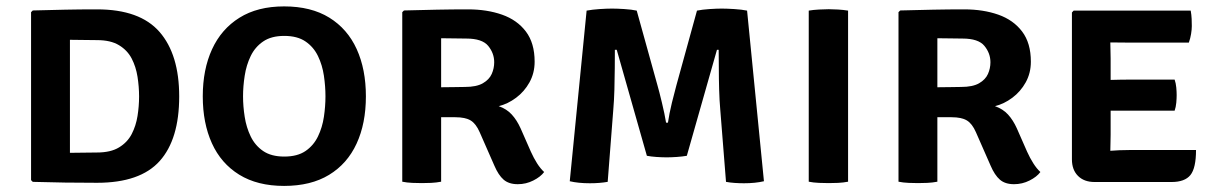

<svg xmlns="http://www.w3.org/2000/svg" viewBox="-20 -582 3892 615"><path d="M554 -273Q554 -136 491.5 -66.2Q429 3.5 291 3.5Q234 3.5 188.5 2.8Q143 2 85 0.5L79.5 -5V-543L85 -548.5Q143 -550 188.5 -551Q234 -552 291 -552Q428 -552 491 -479.8Q554 -407.5 554 -273ZM425.5 -273Q425.5 -304 420.5 -336Q415.5 -368 401.8 -394.5Q388 -421 361.2 -437.2Q334.5 -453.5 290.5 -453.5Q265.5 -453.5 246.2 -454Q227 -454.5 204 -454.5V-92.5Q227.5 -92.5 246.5 -93Q265.5 -93.5 290.5 -93.5Q334.5 -93.5 361.2 -109.8Q388 -126 401.8 -152.5Q415.5 -179 420.5 -210.5Q425.5 -242 425.5 -273Z M629.5 -273.5Q629.5 -359.5 659.2 -424.2Q689 -489 747 -525.2Q805 -561.5 890 -561.5Q976.5 -561.5 1034.8 -525.5Q1093 -489.5 1122.5 -424.8Q1152 -360 1152 -273.5Q1152 -186.5 1122.2 -122Q1092.5 -57.5 1034.2 -22Q976 13.5 890 13.5Q804.5 13.5 746.2 -22.5Q688 -58.5 658.8 -123Q629.5 -187.5 629.5 -273.5ZM758.5 -273.5Q758.5 -241.5 763.8 -207.8Q769 -174 783 -145Q797 -116 823 -98.2Q849 -80.5 890.5 -80.5Q932.5 -80.5 958.5 -98.2Q984.5 -116 998.5 -145Q1012.5 -174 1017.5 -207.8Q1022.5 -241.5 1022.5 -273.5Q1022.5 -305.5 1017.5 -339.5Q1012.5 -373.5 998.5 -402.5Q984.5 -431.5 958.5 -449.2Q932.5 -467 890.5 -467Q849 -467 823 -449.2Q797 -431.5 783 -402.5Q769 -373.5 763.8 -339.5Q758.5 -305.5 758.5 -273.5Z M1692.5 -384.5Q1692.5 -348 1676 -318.2Q1659.5 -288.5 1633 -268.8Q1606.5 -249 1577.5 -242Q1603 -233 1619.2 -215.2Q1635.5 -197.5 1647.5 -171L1680.5 -96Q1689.5 -76 1700.2 -59Q1711 -42 1723 -31Q1711.5 -15.5 1688.2 -3.8Q1665 8 1638.5 8Q1610 8 1593.2 -6.5Q1576.5 -21 1563.5 -51.5L1516.5 -158.5Q1504.5 -186 1487.5 -196.2Q1470.5 -206.5 1438.5 -206.5H1393V0Q1377.5 3 1360.8 3.8Q1344 4.5 1331 4.5Q1319 4.5 1301 3.8Q1283 3 1268.5 0V-543L1274 -548.5Q1329.5 -550 1379.2 -551Q1429 -552 1479 -552Q1540 -552 1588.2 -535Q1636.5 -518 1664.5 -481Q1692.5 -444 1692.5 -384.5ZM1393 -459.5V-302.5Q1415.5 -302.5 1436.2 -303Q1457 -303.5 1469 -303.5Q1506 -303.5 1526.5 -315.2Q1547 -327 1555 -345Q1563 -363 1563 -382.5Q1563 -411.5 1543.8 -435Q1524.5 -458.5 1473.5 -458.5Q1454.5 -458.5 1434 -459Q1413.5 -459.5 1393 -459.5Z M1859 -548Q1878 -551.5 1901 -553Q1924 -554.5 1940.5 -554.5Q1956.5 -554.5 1980 -553Q2003.5 -551.5 2019.5 -548L2086 -308.5Q2091.5 -289.5 2100.2 -253.2Q2109 -217 2113.5 -189H2119.5Q2123.5 -217 2132.2 -253Q2141 -289 2146.5 -308.5L2212.5 -548Q2230 -551.5 2253 -553Q2276 -554.5 2291.5 -554.5Q2307.5 -554.5 2331.8 -553Q2356 -551.5 2373 -548L2427 -1.5Q2399.5 5 2363 5Q2349 5 2333.8 4Q2318.5 3 2305.5 0.5L2287 -232Q2284.5 -260 2283.5 -295Q2282.5 -330 2282.5 -363.8Q2282.5 -397.5 2282 -422.5H2276.5L2180 -83Q2166 -80.5 2147.2 -79.2Q2128.5 -78 2115.5 -78Q2101.5 -78 2083 -79.2Q2064.5 -80.5 2052 -83L1955.5 -422.5H1949.5Q1949.5 -397.5 1949.2 -363.8Q1949 -330 1948 -295Q1947 -260 1944.5 -231.5L1926.5 0.5Q1900.5 5 1869.5 5Q1832 5 1805 -1.5Z M2570.5 -548Q2585 -550.5 2603.8 -551.5Q2622.5 -552.5 2634.5 -552.5Q2647.5 -552.5 2664.2 -551.5Q2681 -550.5 2696.5 -548V0Q2681 3 2664.2 3.8Q2647.5 4.5 2634.5 4.5Q2622.5 4.5 2603.8 3.8Q2585 3 2570.5 0Z M3282 -384.5Q3282 -348 3265.5 -318.2Q3249 -288.5 3222.5 -268.8Q3196 -249 3167 -242Q3192.5 -233 3208.8 -215.2Q3225 -197.5 3237 -171L3270 -96Q3279 -76 3289.8 -59Q3300.5 -42 3312.5 -31Q3301 -15.5 3277.8 -3.8Q3254.5 8 3228 8Q3199.5 8 3182.8 -6.5Q3166 -21 3153 -51.5L3106 -158.5Q3094 -186 3077 -196.2Q3060 -206.5 3028 -206.5H2982.5V0Q2967 3 2950.2 3.8Q2933.5 4.5 2920.5 4.5Q2908.5 4.5 2890.5 3.8Q2872.5 3 2858 0V-543L2863.5 -548.5Q2919 -550 2968.8 -551Q3018.5 -552 3068.5 -552Q3129.5 -552 3177.8 -535Q3226 -518 3254 -481Q3282 -444 3282 -384.5ZM2982.5 -459.5V-302.5Q3005 -302.5 3025.8 -303Q3046.5 -303.5 3058.5 -303.5Q3095.5 -303.5 3116 -315.2Q3136.5 -327 3144.5 -345Q3152.5 -363 3152.5 -382.5Q3152.5 -411.5 3133.2 -435Q3114 -458.5 3063 -458.5Q3044 -458.5 3023.5 -459Q3003 -459.5 2982.5 -459.5Z M3811 -101.5Q3811 -43.5 3793 -21.2Q3775 1 3732.5 1H3486Q3452.5 1 3433 -18.5Q3413.5 -38 3413.5 -71.5V-542L3419 -548H3794Q3796.5 -534 3797 -521.5Q3797.5 -509 3797.5 -498.5Q3797.5 -487.5 3795.2 -473.5Q3793 -459.5 3788 -445.5H3596.5Q3586.5 -445.5 3570.2 -445.8Q3554 -446 3536.5 -446Q3536.5 -433 3537 -421Q3537.5 -409 3537.5 -394V-326Q3554.5 -326.5 3570.8 -326.8Q3587 -327 3596.5 -327H3742.5Q3746.5 -315.5 3747.8 -301.5Q3749 -287.5 3749 -277.5Q3749 -267 3747.8 -253Q3746.5 -239 3742.5 -227.5H3596.5Q3587 -227.5 3570.8 -227.5Q3554.5 -227.5 3537.5 -227.5V-150.5Q3537.5 -135.5 3537 -124Q3536.5 -112.5 3536.5 -99.5V-99Q3551.5 -100 3565.8 -100.8Q3580 -101.5 3600 -101.5Z"/></svg>

Font: Signika Negative SC SemiBold
Style: Regular
Weight: 600
Designer: Anna Giedryś
Foundry: Anna Giedryś
Version: Version 2.000; ttfautohint (v1.8.3) -l 8 -r 50 -G 200 -x 9 -